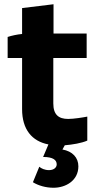

<svg xmlns="http://www.w3.org/2000/svg" viewBox="-20 -678 455 904"><path d="M232 206C290 206 349 172 349 105C349 64 321 34 274 26L285 6C321 3 364 -4 391 -16V-129C371 -125 327 -118 301 -118C256 -118 231 -138 231 -191V-405H388V-520H232V-658L84 -640V-518C61 -516 34 -510 16 -504V-405H84V-164C84 -69 130 -13 208 2L183 61C231 61 247 76 247 96C247 111 233 123 211 123C190 123 174 115 165 107L135 180C161 196 196 206 232 206Z"/></svg>

Font: Fixel Display Bold
Style: Bold
Weight: 700
Designer: AlfaBravo + MacPaw
Foundry: Kyrylo Tkachov, Marchela Mozhyna, Serhii Makarenko, Maria Weinstein, Zakhar Kryvoshyya
Version: Version 1.211